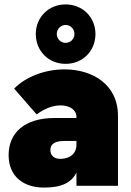

<svg xmlns="http://www.w3.org/2000/svg" viewBox="-20 -841 591 869"><path d="M277 -552C354 -552 412 -610 412 -687C412 -763 354 -821 277 -821C200 -821 142 -763 142 -687C142 -610 200 -552 277 -552ZM277 -728C299 -728 317 -710 317 -687C317 -665 299 -647 277 -647C255 -647 237 -665 237 -687C237 -710 255 -728 277 -728ZM272 -527C187 -527 99 -496 44 -440L146 -323C181 -350 220 -364 254 -364C295 -364 326 -344 326 -312V-307H228C90 -307 19 -239 19 -139C19 -41 88 8 179 8C259 8 303 -14 326 -60V0H514V-316C514 -461 396 -527 272 -527ZM253 -122C222 -122 208 -140 208 -162C208 -190 230 -203 271 -203H326V-185C326 -145 295 -122 253 -122Z"/></svg>

Font: Arthouse Owned Black
Style: Regular
Weight: 900
Designer: Jeremy Tribby
Foundry: Tribby Type
Version: Version 1.000;PS 001.000;hotconv 1.0.88;makeotf.lib2.5.64775